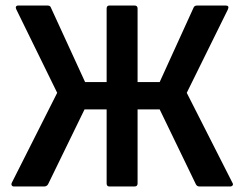

<svg xmlns="http://www.w3.org/2000/svg" viewBox="-20 -675 884 695"><path d="M30 0Q25 0 22.5 -4Q20 -8 23 -14L187 -339L39 -641Q36 -647 38 -651Q40 -655 46 -655H151Q162 -655 164 -648L288 -378H366V-644Q366 -655 376 -655H467Q478 -655 478 -644V-378H558L681 -648Q684 -655 694 -655H797Q811 -655 805 -641L656 -339L821 -14Q825 -8 822 -4Q819 0 813 0H702Q693 0 689 -8L558 -279H478V-11Q478 0 467 0H376Q366 0 366 -11V-279H286L154 -8Q149 0 140 0Z"/></svg>

Font: Sofia Sans Semi Condensed
Style: Bold
Weight: 700
Designer: Botio Nikoltchev, Ani Petrova
Foundry: lettersoup
Version: Version 4.100; ttfautohint (v1.8.4.7-5d5b)